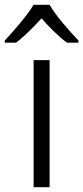

<svg xmlns="http://www.w3.org/2000/svg" viewBox="-54 -785 349 805"><path d="M154 -765H87C61 -721 3 -655 -34 -615V-606H13C49 -633 86 -671 120 -708C153 -671 191 -632 227 -606H275V-615C238 -654 178 -721 154 -765ZM154 0V-533H87V0Z"/></svg>

Font: Noto Kufi Arabic Light
Style: Regular
Weight: 300
Designer: Monotype Design Team, David Williams, Khaled Hosny
Foundry: Google LLC
Version: Version 2.109